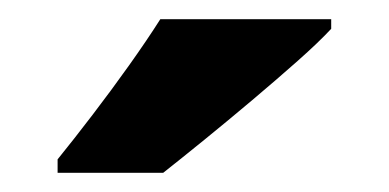

<svg xmlns="http://www.w3.org/2000/svg" viewBox="-20 -786 405 200"><path d="M325 -756Q312 -742 290 -722.5Q268 -703 242.5 -681.5Q217 -660 193 -640.5Q169 -621 150 -606H40V-620Q57 -641 76.5 -666.5Q96 -692 114.5 -718Q133 -744 147 -766H325Z"/></svg>

Font: Noto Sans Khmer SemiCondensed ExtraBold
Style: Regular
Weight: 800
Width: 4
Designer: Danh Hong and the Monotype Design Team
Foundry: Monotype Imaging Inc.
Version: Version 2.004